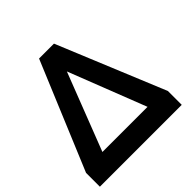

<svg xmlns="http://www.w3.org/2000/svg" viewBox="-200 -865 1020 1020"><g transform="rotate(-45 310.5 -355.0)"><path d="M-16 0V-104L237 -710H349L599 -104V0ZM124 -121H463L293 -557Z"/></g></svg>

Font: Raleway
Style: Bold Italic
Weight: 700
Italic angle: -12°
Designer: Matt McInerney, Pablo Impallari, Rodrigo Fuenzalida
Foundry: Matt McInerney, Pablo Impallari, Rodrigo Fuenzalida
Version: Version 4.101;RELEASE